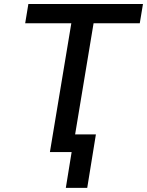

<svg xmlns="http://www.w3.org/2000/svg" viewBox="-20 -747 722 943"><path d="M103.7 -632.8 119.3 -727.3H682.2L666.5 -632.8H439.6L334.5 0H225.1L330.3 -632.8ZM451 -87 408.4 175.8H303.3L345.9 -87Z"/></svg>

Font: Inter UI Medium
Style: Italic
Weight: 500
Italic angle: 9.39999°
Designer: Rasmus Andersson
Foundry: rsms
Version: 3.2;8d6f07862